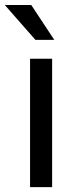

<svg xmlns="http://www.w3.org/2000/svg" viewBox="-48 -770 315 790"><path d="M166.5 0H75.7V-528.3H166.5ZM175.3 -606H97.7L-28.3 -749.5H80.6Z"/></svg>

Font: Roboto
Style: Regular
Weight: 400
Designer: Google
Version: Version 2.001047; 2015